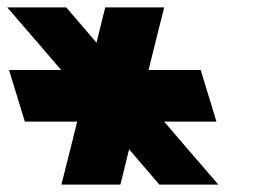

<svg xmlns="http://www.w3.org/2000/svg" viewBox="-218 -790 753 521"><path d="M43.9 -674.1 58.6 -734 67.6 -770H227.6L201.4 -666L185.2 -600H256.6H326.6L369.4 -460H299.4H227.4L284.8 -393L374.6 -289H214.6L183.6 -325L132.3 -384.9L117.6 -325L108.6 -289H-51.4L-25.2 -393L-8.7 -460H-80.6H-150.6L-193.4 -600H-123.4H-52.1L-108.6 -666L-198.4 -770H-38.4L-7.4 -734Z"/></svg>

Font: Nordica Plus
Style: NordicaClassicRgOpObl
Weight: 500
Version: Version 1.01